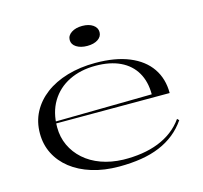

<svg xmlns="http://www.w3.org/2000/svg" viewBox="-105 -826 1012 957"><g transform="rotate(-15 401.5 -347.5)"><path d="M413 -515Q516 -515 587.5 -485.5Q659 -456 696 -402Q733 -348 733 -274H146V-284L645 -291Q645 -357 617.5 -404Q590 -451 537.5 -476Q485 -501 410 -501Q333 -501 273.5 -471.5Q214 -442 180.5 -386.5Q147 -331 147 -254Q147 -203 167 -160Q187 -117 223.5 -84.5Q260 -52 311 -33.5Q362 -15 424 -13Q475 -12 521 -19Q567 -26 606.5 -41.5Q646 -57 678.5 -81.5Q711 -106 735 -140L744 -131Q718 -93 683.5 -65.5Q649 -38 606 -20Q563 -2 510.5 6.5Q458 15 396 15Q319 15 256 -4.5Q193 -24 148.5 -59Q104 -94 80 -141.5Q56 -189 56 -246Q56 -307 82 -356Q108 -405 155 -440.5Q202 -476 268 -495.5Q334 -515 413 -515ZM398 -710Q432 -710 453 -695.5Q474 -681 474 -658Q474 -635 453 -621Q432 -607 398 -607Q364 -607 342 -621Q320 -635 320 -658Q320 -681 342 -695.5Q364 -710 398 -710Z"/></g></svg>

Font: Kalnia SemiExpanded Light
Style: Regular
Weight: 300
Width: 6
Designer: Frida Medrano
Foundry: Frida Medrano
Version: Version 1.105